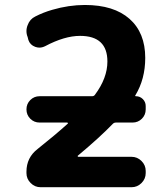

<svg xmlns="http://www.w3.org/2000/svg" viewBox="-20 -784 683 783"><path d="M141.6 -284.2Q119.1 -284.2 103.5 -299.8Q87.9 -315.4 87.9 -337.9Q87.9 -360.4 103.5 -376Q119.1 -391.6 141.6 -391.6H355.5Q363.3 -391.6 367.2 -397.5Q418 -465.8 418 -533.2Q418 -637.7 306.6 -637.7Q243.2 -637.7 164.1 -595.7Q152.3 -589.8 140.6 -589.8Q132.8 -589.8 124 -592.8Q102.5 -600.6 95.7 -621.1L92.8 -632.8Q87.9 -644.5 87.9 -657.2Q87.9 -669.9 92.8 -681.6Q101.6 -706.1 124 -716.8Q156.2 -733.4 193.4 -744.1Q260.7 -763.7 326.2 -763.7Q444.3 -763.7 508.3 -707Q572.3 -650.4 572.3 -547.9Q572.3 -461.9 532.2 -395.5Q529.3 -391.6 534.2 -391.6Q550.8 -391.6 562.5 -379.9Q574.2 -368.2 574.2 -351.6V-337.9Q574.2 -315.4 558.6 -299.8Q543 -284.2 520.5 -284.2H453.1Q445.3 -284.2 440.4 -279.3Q386.7 -223.6 297.9 -149.4Q295.9 -148.4 296.9 -146.5Q297.9 -144.5 298.8 -144.5H516.6Q540 -144.5 557.1 -127.4Q574.2 -110.4 574.2 -86.9V-78.1Q574.2 -54.7 557.1 -37.6Q540 -20.5 516.6 -20.5H145.5Q122.1 -20.5 105 -37.6Q87.9 -54.7 87.9 -78.1V-84Q87.9 -141.6 133.8 -176.8Q206.1 -234.4 255.9 -279.3Q257.8 -280.3 256.8 -282.2Q255.9 -284.2 253.9 -284.2Z"/></svg>

Font: Gen Jyuu Gothic Bold
Style: Bold
Weight: 700
Designer: [Source Han Sans]
Ryoko NISHIZUKA  (kana & ideographs); Paul D. Hunt (Latin, Greek & Cyrillic); Wenlong ZHANG  (bopomofo
Version: Version 1.002.20150607